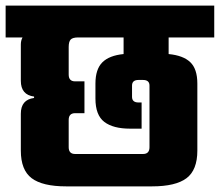

<svg xmlns="http://www.w3.org/2000/svg" viewBox="-40 -662 781 682"><path d="M721 -529H559V-470Q611 -465 636 -441Q661 -417 661 -365V-127Q661 -58 622.5 -29Q584 0 500 0H195Q111 0 72.5 -29Q34 -58 34 -127V-258Q34 -308 81 -314V-319Q34 -325 34 -375V-504Q34 -518 40 -529H-20V-642H721ZM399 -529H238Q218 -529 211 -521.5Q204 -514 204 -495V-397Q204 -373 227 -373H260V-260H227Q204 -260 204 -236V-139Q204 -115 227 -115H468Q491 -115 491 -139V-358Q491 -378 468 -378H452Q429 -378 429 -358V-318Q429 -298 452 -298H463V-205H422Q362 -205 330.5 -229Q299 -253 299 -312V-365Q299 -416 323.5 -440.5Q348 -465 399 -470Z"/></svg>

Font: Teko
Style: Bold
Weight: 700
Designer: Manushi Parikh, Jonny Pinhorn
Foundry: Indian Type Foundry
Version: Version 1.106;PS 1.0;hotconv 1.0.78;makeotf.lib2.5.61930; tt